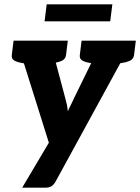

<svg xmlns="http://www.w3.org/2000/svg" viewBox="-20 -706 651 892"><path d="M83 166 207 -43 58 -517H183Q199 -517 207.5 -509Q216 -501 219 -491L284 -247Q288 -233 291 -218.5Q294 -204 295 -189Q297 -195 303 -206.5Q309 -218 315 -230.5Q321 -243 323 -248L442 -491Q447 -502 458.5 -509.5Q470 -517 482 -517H596L238 138Q230 152 219.5 159Q209 166 189 166ZM163 -481 167 -517H241L237 -481ZM426 -481 430 -517H505L500 -481ZM141 -517 114 -407 65 -417Q50 -421 41.5 -428.5Q33 -436 35 -452L43 -517ZM295 -517 287 -452Q285 -436 275 -428.5Q265 -421 248 -417L197 -407V-517ZM457 -517 430 -407 381 -417Q366 -421 357.5 -428.5Q349 -436 351 -452L359 -517ZM611 -517 603 -452Q601 -436 591 -428.5Q581 -421 564 -417L512 -407L513 -517ZM187 -607 197 -686H502L492 -607Z"/></svg>

Font: Aleo ExtraBold
Style: Italic
Weight: 800
Italic angle: -7°
Designer: Alessio Laiso
Foundry: Alessio Laiso
Version: Version 2.001;gftools[0.9.29]